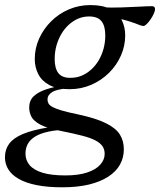

<svg xmlns="http://www.w3.org/2000/svg" viewBox="-78 -514 646 776"><path d="M502 -409Q496 -409 488.2 -412Q480.5 -415 468.8 -419.5Q457 -424 439.8 -429.2Q422.5 -434.5 397.8 -439.8Q373 -445 339 -449.5L331 -484.5Q373.5 -482.5 414 -484Q454.5 -485.5 486.8 -487.2Q519 -489 535.5 -489Q542.5 -489 545.5 -486.2Q548.5 -483.5 548.5 -477.5Q548.5 -469 543.2 -457.8Q538 -446.5 530.2 -435.2Q522.5 -424 514.8 -416.5Q507 -409 502 -409ZM208.5 -199.5Q231.5 -199.5 252.2 -208.2Q273 -217 290.5 -232.8Q308 -248.5 320.8 -270Q333.5 -291.5 340.5 -317Q347.5 -342.5 347.5 -371Q347.5 -409.5 332 -428.5Q316.5 -447.5 282 -447.5Q259 -447.5 238.2 -438.8Q217.5 -430 200 -414Q182.5 -398 170 -376.8Q157.5 -355.5 150.2 -329.8Q143 -304 143 -275.5Q143 -237 158.5 -217.8Q174 -198.5 208.5 -199.5ZM287.5 -493.5Q338 -493.5 369 -477Q400 -460.5 414 -432.8Q428 -405 428 -371Q428 -328 410.5 -288.8Q393 -249.5 362 -219Q331 -188.5 290.2 -171Q249.5 -153.5 203.5 -153.5Q153 -153.5 122 -170Q91 -186.5 76.8 -214.2Q62.5 -242 62.5 -275.5Q62.5 -319 80.2 -358.2Q98 -397.5 128.8 -428Q159.5 -458.5 200.2 -476Q241 -493.5 287.5 -493.5ZM173.5 243Q114 243 70.2 234.2Q26.5 225.5 -2 209.2Q-30.5 193 -44.2 170.8Q-58 148.5 -58 122Q-58 90 -40.8 66.8Q-23.5 43.5 14.8 27.5Q53 11.5 116.5 1L135.5 -28L203 10Q153 10.5 119 17.8Q85 25 64.2 37.8Q43.5 50.5 34.2 68Q25 85.5 25 107Q25 133.5 41.5 153.2Q58 173 93.5 184Q129 195 186 195Q239 195 274.2 183.2Q309.5 171.5 327.2 151.5Q345 131.5 345 108Q345 90.5 336.5 77.5Q328 64.5 308.5 54Q289 43.5 255.5 34.8Q222 26 172 16Q113.5 5 85.2 -10.2Q57 -25.5 48.5 -43.2Q40 -61 40 -79Q40 -107.5 58 -124.8Q76 -142 108.5 -152.8Q141 -163.5 184 -170.5L198 -157Q151.5 -153.5 132.8 -141.8Q114 -130 114 -112Q114 -103 118.2 -95.5Q122.5 -88 135 -81.2Q147.5 -74.5 172.2 -67.2Q197 -60 238 -51.5Q310 -36 350.2 -16Q390.5 4 406.5 29.8Q422.5 55.5 422.5 89.5Q422.5 123.5 406.8 151.5Q391 179.5 359.5 200Q328 220.5 281.8 231.8Q235.5 243 173.5 243Z"/></svg>

Font: Newsreader 10pt
Style: Italic
Weight: 400
Italic angle: -17°
Version: Version 1.003